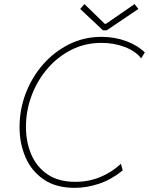

<svg xmlns="http://www.w3.org/2000/svg" viewBox="-20 -907 725 935"><path d="M343.8 7.8Q252.9 7.8 193.4 -32.7Q133.8 -73.2 104.5 -140.6Q75.2 -208 75.2 -288.1Q75.2 -374 105.5 -452.9Q135.7 -531.7 189.9 -593.5Q244.1 -655.3 316.7 -691.4Q389.2 -727.5 474.1 -727.5Q540 -727.5 596.4 -706.1Q652.8 -684.6 685.1 -651.4L667.5 -623Q640.6 -657.7 587.9 -678Q535.2 -698.2 474.1 -698.2Q395 -698.2 328.1 -664.6Q261.2 -630.9 211.4 -573Q161.6 -515.1 134 -441.7Q106.4 -368.2 106.4 -288.6Q106.4 -216.8 131.8 -156Q157.2 -95.2 210.7 -58.3Q264.2 -21.5 347.2 -21.5Q411.6 -21.5 468 -44.7Q524.4 -67.9 568.8 -109.4L577.6 -77.1Q522.9 -32.7 463.1 -12.5Q403.3 7.8 343.8 7.8ZM481.4 -759.3 370.6 -863.3 391.1 -887.2 490.2 -791H496.1L635.3 -887.2L653.8 -863.3L499.5 -759.3Z"/></svg>

Font: Reddit Sans ExtraLight
Style: Italic
Weight: 250
Italic angle: -11.25°
Designer: Stephen Hutchings
Version: Version 1.013